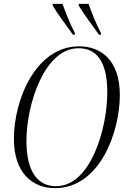

<svg xmlns="http://www.w3.org/2000/svg" viewBox="-20 -964 656 995"><path d="M358 -784H368V-793C342 -842 318 -904 304 -944H253V-935C283 -884 322 -836 358 -784ZM493 -784H503V-793C477 -842 453 -904 439 -944H388V-935C418 -884 457 -836 493 -784ZM265 11C497 11 601 -279 601 -472C601 -653 502 -724 390 -724C166 -724 52 -448 52 -244C52 -71 145 11 265 11ZM270 1C183 1 117 -64 117 -234C117 -421 209 -714 387 -714C476 -714 536 -652 536 -485C536 -300 451 1 270 1Z"/></svg>

Font: Noto Serif Display Condensed Light
Style: Italic
Weight: 300
Width: 3
Italic angle: -12°
Designer: Monotype Design Team
Foundry: Monotype Imaging Inc.
Version: Version 2.009